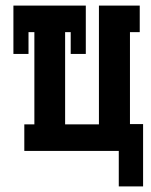

<svg xmlns="http://www.w3.org/2000/svg" viewBox="-20 -540 540 687"><path d="M405 127V0H67V-95H103V-425H82V-347H28V-520H287V-347H233V-425H213V-95H334V-520H480V-425H445V-96H492V127Z"/></svg>

Font: Iosevka Gothic
Style: Bold
Weight: 700
Monospace: yes
Designer: Belleve Invis
Foundry: Belleve Invis
Version: Version 15.5.1; ttfautohint (v1.8.4)